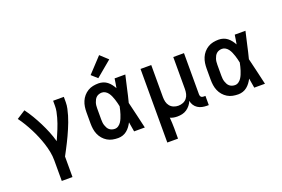

<svg xmlns="http://www.w3.org/2000/svg" viewBox="-123 -1191 2645 1802"><g transform="rotate(-20 1200.0 -290.0)"><path d="M229 205V0Q229 -44 220.5 -87Q212 -130 198.5 -172Q185 -214 168 -254.5Q151 -295 131 -334Q111 -373 88.5 -410.5Q66 -448 40 -483L126 -538Q157 -496 184 -450.5Q211 -405 234.5 -358Q258 -311 278 -262Q298 -213 312 -162Q323 -187 334 -212.5Q345 -238 355.5 -263.5Q366 -289 375 -315Q384 -341 391.5 -368Q399 -395 404.5 -422Q410 -449 410 -477V-530H517V-477Q517 -445 510 -413.5Q503 -382 494 -351Q485 -320 473.5 -290Q462 -260 449.5 -230.5Q437 -201 423.5 -172Q410 -143 395.5 -114Q381 -85 366 -56.5Q351 -28 336 0V205Z M865 8Q837 8 809.5 2.5Q782 -3 758 -17.5Q734 -32 715.5 -53.5Q697 -75 686 -101Q675 -127 671 -154.5Q667 -182 667 -210V-320Q667 -348 671 -375.5Q675 -403 686 -429Q697 -455 715.5 -476.5Q734 -498 758 -512.5Q782 -527 809.5 -532.5Q837 -538 865 -538Q888 -538 910.5 -531Q933 -524 951.5 -509.5Q970 -495 984 -476.5Q998 -458 1009 -438Q1013 -461 1017 -484Q1021 -507 1024 -530H1131Q1115 -465 1101 -399Q1087 -333 1070 -268Q1087 -201 1102 -134Q1117 -67 1133 0H1026Q1022 -24 1018 -48Q1014 -72 1010 -96Q999 -75 985 -56Q971 -37 952.5 -22Q934 -7 911.5 0.5Q889 8 865 8ZM865 -84Q885 -84 901.5 -95.5Q918 -107 928.5 -123Q939 -139 946.5 -157Q954 -175 960 -193.5Q966 -212 970.5 -230.5Q975 -249 979 -268Q975 -287 970.5 -305Q966 -323 960 -341Q954 -359 946.5 -376.5Q939 -394 928 -409.5Q917 -425 900.5 -435.5Q884 -446 865 -446Q851 -446 836.5 -441.5Q822 -437 811 -427.5Q800 -418 793 -405Q786 -392 781.5 -378Q777 -364 775.5 -349.5Q774 -335 774 -320V-210Q774 -195 775.5 -180.5Q777 -166 781.5 -152Q786 -138 793 -125Q800 -112 811 -102.5Q822 -93 836.5 -88.5Q851 -84 865 -84ZM881 -584 823 -636 962 -785 1038 -715Z M1283 205V-530H1390V-210Q1390 -186 1395.5 -162.5Q1401 -139 1416 -120.5Q1431 -102 1453.5 -93Q1476 -84 1500 -84Q1524 -84 1546.5 -93Q1569 -102 1584 -120.5Q1599 -139 1604.5 -162.5Q1610 -186 1610 -210V-530H1717V-118Q1717 -111 1719 -104.5Q1721 -98 1725.5 -93Q1730 -88 1736.5 -86Q1743 -84 1750 -84H1769V8H1750Q1727 8 1703.5 3Q1680 -2 1660 -15Q1640 -28 1627 -48.5Q1614 -69 1611 -92Q1602 -70 1586.5 -50.5Q1571 -31 1550.5 -17Q1530 -3 1506 2.5Q1482 8 1457 8Q1439 8 1420.5 5Q1402 2 1385 -6Q1387 21 1388.5 48Q1390 75 1390 102V205Z M2065 8Q2037 8 2009.5 2.5Q1982 -3 1958 -17.5Q1934 -32 1915.5 -53.5Q1897 -75 1886 -101Q1875 -127 1871 -154.5Q1867 -182 1867 -210V-320Q1867 -348 1871 -375.5Q1875 -403 1886 -429Q1897 -455 1915.5 -476.5Q1934 -498 1958 -512.5Q1982 -527 2009.5 -532.5Q2037 -538 2065 -538Q2088 -538 2110.5 -531Q2133 -524 2151.5 -509.5Q2170 -495 2184 -476.5Q2198 -458 2209 -438Q2213 -461 2217 -484Q2221 -507 2224 -530H2331Q2315 -465 2301 -399Q2287 -333 2270 -268Q2287 -201 2302 -134Q2317 -67 2333 0H2226Q2222 -24 2218 -48Q2214 -72 2210 -96Q2199 -75 2185 -56Q2171 -37 2152.5 -22Q2134 -7 2111.5 0.5Q2089 8 2065 8ZM2065 -84Q2085 -84 2101.5 -95.5Q2118 -107 2128.5 -123Q2139 -139 2146.5 -157Q2154 -175 2160 -193.5Q2166 -212 2170.5 -230.5Q2175 -249 2179 -268Q2175 -287 2170.5 -305Q2166 -323 2160 -341Q2154 -359 2146.5 -376.5Q2139 -394 2128 -409.5Q2117 -425 2100.5 -435.5Q2084 -446 2065 -446Q2051 -446 2036.5 -441.5Q2022 -437 2011 -427.5Q2000 -418 1993 -405Q1986 -392 1981.5 -378Q1977 -364 1975.5 -349.5Q1974 -335 1974 -320V-210Q1974 -195 1975.5 -180.5Q1977 -166 1981.5 -152Q1986 -138 1993 -125Q2000 -112 2011 -102.5Q2022 -93 2036.5 -88.5Q2051 -84 2065 -84Z"/></g></svg>

Font: Iosevka Curly SmBdEx
Style: Regular
Weight: 600
Width: 7
Monospace: yes
Designer: Belleve Invis
Foundry: Belleve Invis
Version: Version 11.1.0; ttfautohint (v1.8.3)